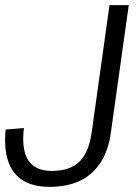

<svg xmlns="http://www.w3.org/2000/svg" viewBox="-21 -720 545 747"><path d="M172 7Q108 7 67.5 -18.5Q27 -44 10.5 -93.5Q-6 -143 1 -216L72 -222Q62 -138 89 -96.5Q116 -55 180 -55Q251 -55 288 -91Q325 -127 336 -207L405 -700H480L411 -209Q402 -138 371.5 -89.5Q341 -41 291 -17Q241 7 172 7Z"/></svg>

Font: Pathway Extreme 8pt Thin 12pt Light
Style: Italic
Weight: 300
Italic angle: -8°
Version: Version 1.001;gftools[0.9.26]